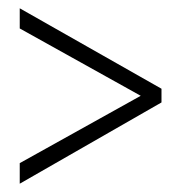

<svg xmlns="http://www.w3.org/2000/svg" viewBox="-20 -585 440 465"><path d="M27.8 -189.9 320.8 -353 27.8 -516.1V-564.9L371.1 -370.1V-336.9L27.8 -140.1Z"/></svg>

Font: TypoPRO Open Sans Condensed
Style: Regular
Weight: 300
Width: 3
Foundry: Ascender Corporation
Version: Version 1.10